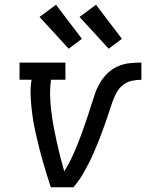

<svg xmlns="http://www.w3.org/2000/svg" viewBox="-20 -796 640 816"><path d="M196 0Q187 -27 178.5 -54.5Q170 -82 162 -110Q154 -138 147 -166Q140 -194 133.5 -222Q127 -250 122 -279Q117 -308 114 -337Q111 -366 110 -396Q109 -426 114 -457H63V-530H258V-457H197Q192 -423 193 -389Q194 -355 198 -322.5Q202 -290 208 -257.5Q214 -225 221 -193.5Q228 -162 236 -130.5Q244 -99 253 -68Q267 -90 278.5 -113Q290 -136 300 -159.5Q310 -183 319 -207Q328 -231 336.5 -255Q345 -279 353 -303Q361 -327 368.5 -351.5Q376 -376 384.5 -400Q393 -424 406.5 -446.5Q420 -469 439.5 -487Q459 -505 483 -515Q507 -525 532 -527.5Q557 -530 581 -530V-457Q562 -457 542 -453Q522 -449 505 -436.5Q488 -424 477.5 -406Q467 -388 460 -369Q453 -350 447 -331Q441 -312 434.5 -293Q428 -274 421 -255Q414 -236 407 -217Q400 -198 392 -179Q384 -160 376 -141.5Q368 -123 358.5 -104.5Q349 -86 339 -68Q329 -50 317.5 -33Q306 -16 292 0ZM442 -589 318 -724 388 -776 498 -631ZM272 -589 148 -724 218 -776 328 -631Z"/></svg>

Font: Iosevka Curly Slab ExObl
Style: Regular
Weight: 400
Width: 7
Italic angle: -9°
Monospace: yes
Designer: Belleve Invis
Foundry: Belleve Invis
Version: Version 11.1.0; ttfautohint (v1.8.3)